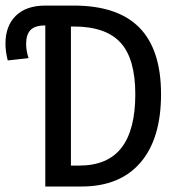

<svg xmlns="http://www.w3.org/2000/svg" viewBox="-37 -679 657 699"><path d="M549.3 -335.9Q549.3 -174.3 474.4 -87.2Q399.4 0 259.8 0H127.9V-586.4Q90.3 -586.4 74.2 -569.8Q58.1 -553.2 58.1 -518.6Q58.1 -494.6 66.9 -467.3L-8.8 -459Q-17.1 -490.7 -17.1 -520Q-17.1 -585 20.8 -621.8Q58.6 -658.7 127.9 -658.7H231Q391.6 -658.7 470.5 -578.4Q549.3 -498 549.3 -335.9ZM455.6 -335.9Q455.6 -464.8 401.9 -523.7Q348.1 -582.5 231.4 -582.5H221.2V-76.2H251.5Q355 -76.2 405.3 -141.1Q455.6 -206.1 455.6 -335.9Z"/></svg>

Font: Cousine
Style: Regular
Weight: 400
Monospace: yes
Designer: Steve Matteson
Foundry: Ascender Corporation
Version: Version 1.20